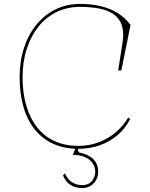

<svg xmlns="http://www.w3.org/2000/svg" viewBox="-20 -743 765 978"><path d="M643 -137Q619 -89 579 -55Q539 -21 488.5 -3Q438 15 379 15Q309 15 253.5 -9.5Q198 -34 159 -81.5Q120 -129 100 -196.5Q80 -264 80 -350Q80 -432 102.5 -500Q125 -568 166 -618Q207 -668 263.5 -695.5Q320 -723 387 -723Q446 -723 494 -711.5Q542 -700 580 -676Q618 -652 645 -616L598 -384H582L604 -525Q614 -589 594.5 -629Q575 -669 524 -688.5Q473 -708 387 -708Q323 -708 269 -682Q215 -656 176.5 -608Q138 -560 116.5 -494.5Q95 -429 95 -350Q95 -268 114.5 -203Q134 -138 170.5 -92.5Q207 -47 259.5 -23.5Q312 0 379 0Q458 0 525 -38Q592 -76 633 -144ZM399 215Q364 215 338 198Q312 181 301 150L311 140Q322 168 345 184Q368 200 399 200Q419 200 433.5 191.5Q448 183 456.5 167Q465 151 465 131Q465 113 457.5 98Q450 83 435.5 71Q421 59 399.5 52.5Q378 46 351 46L369 0H384L376 23L384 34Q415 40 436.5 53Q458 66 469 85.5Q480 105 480 131Q480 155 469.5 174Q459 193 441 204Q423 215 399 215Z"/></svg>

Font: Kalnia Thin
Style: Regular
Weight: 100
Version: Version 1.105